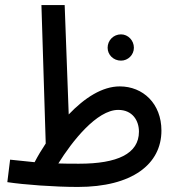

<svg xmlns="http://www.w3.org/2000/svg" viewBox="-20 -727 697 760"><path d="M288 13C503 13 619 -77 619 -210C619 -317 546 -385 454 -385C385 -385 315 -340 252 -274L236 -707H144L161 -159C145 -135 130 -110 117 -85C86 -88 55 -91 20 -95L9 -6C74 4 196 13 288 13ZM459 -487C487 -487 510 -510 510 -538C510 -567 487 -591 459 -591C429 -591 406 -567 406 -538C406 -510 429 -487 459 -487ZM448 -292C505 -292 530 -249 530 -206C530 -118 444 -79 293 -79C262 -79 235 -79 211 -80C265 -167 363 -292 448 -292Z"/></svg>

Font: Noto Sans Arabic ExtCond Med
Style: Regular
Weight: 500
Width: 2
Designer: Monotype Design Team, Nadine Chahine, Nizar Qandah and Khaled Hosny
Foundry: Monotype Imaging Inc.
Version: Version 2.012